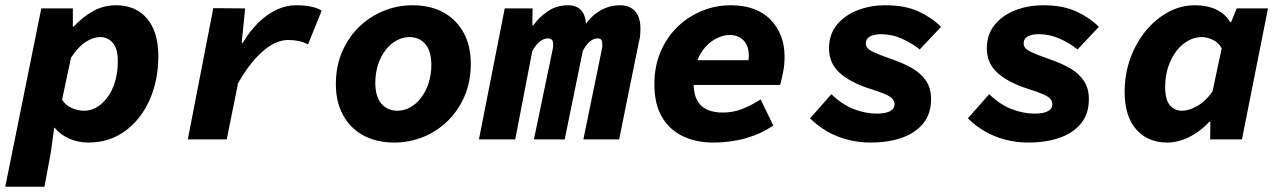

<svg xmlns="http://www.w3.org/2000/svg" viewBox="-45 -530 4865 730"><path d="M-25 180 112 -498H232V-429H235Q271 -467 310.5 -488.5Q350 -510 396 -510Q471 -510 514 -459.5Q557 -409 557 -316Q557 -225 524 -150.5Q491 -76 431 -32Q371 12 291 12Q252 12 218 -3Q184 -18 163 -44H161L148 51L124 180ZM274 -109Q301 -109 324 -123Q347 -137 365 -162Q383 -187 393 -221.5Q403 -256 403 -297Q403 -345 384 -367Q365 -389 336 -389Q310 -389 281.5 -371Q253 -353 225 -311L191 -151Q204 -130 227.5 -119.5Q251 -109 274 -109Z M669 0 766 -499 887 -498 874 -367H878Q904 -411 937 -443.5Q970 -476 1006.5 -493Q1043 -510 1080 -510Q1113 -510 1139 -504.5Q1165 -499 1178 -489L1126 -361Q1110 -370 1091 -374Q1072 -378 1051 -378Q1003 -378 953 -334Q903 -290 860 -213L817 0Z M1455 12Q1386 12 1336 -15.5Q1286 -43 1259 -93Q1232 -143 1232 -210Q1232 -278 1256 -333.5Q1280 -389 1321 -428.5Q1362 -468 1414.5 -489Q1467 -510 1523 -510Q1592 -510 1641.5 -482.5Q1691 -455 1718 -405Q1745 -355 1745 -288Q1745 -220 1721.5 -165Q1698 -110 1657 -70Q1616 -30 1563.5 -9Q1511 12 1455 12ZM1466 -109Q1491 -109 1514 -121.5Q1537 -134 1555 -157Q1573 -180 1584 -212.5Q1595 -245 1595 -283Q1595 -335 1572.5 -362Q1550 -389 1511 -389Q1487 -389 1463.5 -376.5Q1440 -364 1422 -341Q1404 -318 1393 -286Q1382 -254 1382 -215Q1382 -163 1405 -136Q1428 -109 1466 -109Z M1776 0 1874 -498H1980L1979 -434H1983Q2004 -464 2037.5 -487Q2071 -510 2115 -510Q2147 -510 2164.5 -491Q2182 -472 2184 -431L2173 -425Q2199 -467 2235 -488.5Q2271 -510 2313 -510Q2349 -510 2369.5 -487.5Q2390 -465 2390 -421Q2390 -408 2389 -396.5Q2388 -385 2384 -370L2309 0H2173L2243 -341Q2245 -350 2245 -354Q2245 -358 2245 -362Q2245 -375 2240.5 -379.5Q2236 -384 2226 -384Q2212 -384 2198.5 -373Q2185 -362 2171 -337L2102 0H1985L2056 -341Q2058 -350 2058 -354Q2058 -358 2058 -362Q2058 -375 2052.5 -379.5Q2047 -384 2038 -384Q2023 -384 2008.5 -373Q1994 -362 1979 -337L1914 0Z M2667 12Q2603 12 2552.5 -11.5Q2502 -35 2472.5 -84Q2443 -133 2443 -210Q2443 -278 2466.5 -333Q2490 -388 2530.5 -427.5Q2571 -467 2623.5 -488.5Q2676 -510 2733 -510Q2831 -510 2884.5 -455.5Q2938 -401 2938 -314Q2938 -282 2931.5 -251Q2925 -220 2921 -207H2554L2570 -301H2837L2796 -279Q2798 -288 2800 -297.5Q2802 -307 2802 -317Q2802 -356 2782 -376.5Q2762 -397 2729 -397Q2708 -397 2683.5 -386Q2659 -375 2638.5 -353Q2618 -331 2605 -297Q2592 -263 2592 -216Q2592 -172 2606.5 -147Q2621 -122 2646.5 -112Q2672 -102 2701 -102Q2743 -102 2778 -116Q2813 -130 2847 -152L2895 -53Q2851 -22 2792.5 -5Q2734 12 2667 12Z M3265 12Q3218 12 3175.5 0.5Q3133 -11 3098 -31.5Q3063 -52 3035 -80L3116 -172Q3156 -133 3200.5 -115.5Q3245 -98 3289 -98Q3321 -98 3338.5 -107Q3356 -116 3356 -133Q3356 -146 3347.5 -155Q3339 -164 3319 -172.5Q3299 -181 3264 -192Q3189 -216 3148 -252.5Q3107 -289 3107 -346Q3107 -400 3137.5 -436.5Q3168 -473 3216.5 -491.5Q3265 -510 3322 -510Q3396 -510 3447 -486.5Q3498 -463 3533 -428L3452 -342Q3422 -366 3384 -383Q3346 -400 3305 -400Q3279 -400 3263 -391.5Q3247 -383 3247 -365Q3247 -347 3269 -335.5Q3291 -324 3348 -304Q3392 -289 3425 -269.5Q3458 -250 3476.5 -222Q3495 -194 3495 -153Q3495 -97 3464.5 -60Q3434 -23 3382 -5.5Q3330 12 3265 12Z M3865 12Q3818 12 3775.5 0.5Q3733 -11 3698 -31.5Q3663 -52 3635 -80L3716 -172Q3756 -133 3800.5 -115.5Q3845 -98 3889 -98Q3921 -98 3938.5 -107Q3956 -116 3956 -133Q3956 -146 3947.5 -155Q3939 -164 3919 -172.5Q3899 -181 3864 -192Q3789 -216 3748 -252.5Q3707 -289 3707 -346Q3707 -400 3737.5 -436.5Q3768 -473 3816.5 -491.5Q3865 -510 3922 -510Q3996 -510 4047 -486.5Q4098 -463 4133 -428L4052 -342Q4022 -366 3984 -383Q3946 -400 3905 -400Q3879 -400 3863 -391.5Q3847 -383 3847 -365Q3847 -347 3869 -335.5Q3891 -324 3948 -304Q3992 -289 4025 -269.5Q4058 -250 4076.5 -222Q4095 -194 4095 -153Q4095 -97 4064.5 -60Q4034 -23 3982 -5.5Q3930 12 3865 12Z M4393 12Q4319 12 4275 -38Q4231 -88 4231 -181Q4231 -249 4253 -309Q4275 -369 4312.5 -414Q4350 -459 4397.5 -484.5Q4445 -510 4498 -510Q4546 -510 4580.5 -493Q4615 -476 4632 -446H4636L4657 -498H4776L4677 0H4556L4557 -67H4553Q4519 -30 4476.5 -9Q4434 12 4393 12ZM4449 -109Q4475 -109 4506.5 -126.5Q4538 -144 4565 -182L4600 -346Q4588 -369 4565.5 -379Q4543 -389 4525 -389Q4497 -389 4472 -375Q4447 -361 4427.5 -335.5Q4408 -310 4396.5 -275.5Q4385 -241 4385 -200Q4385 -152 4402.5 -130.5Q4420 -109 4449 -109Z"/></svg>

Font: Source Code Pro ExtraLight ExtraBold
Style: Italic
Weight: 800
Italic angle: -11°
Monospace: yes
Version: Version 1.016;hotconv 1.0.116;makeotfexe 2.5.65601